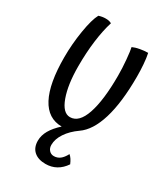

<svg xmlns="http://www.w3.org/2000/svg" viewBox="-178 -600 766 877"><g transform="rotate(30 205.0 -161.5)"><path d="M307 140Q289 167 264 181Q239 195 208 195Q169 195 147 175.5Q125 156 125 120Q125 92 140.5 65Q156 38 187 10Q114 10 76.5 -61Q39 -132 39 -270Q39 -340 50.5 -410.5Q62 -481 79 -512Q88 -515 97 -516.5Q106 -518 115 -518Q124 -518 131.5 -516.5Q139 -515 146 -511Q131 -463 123 -401Q115 -339 115 -267Q115 -170 137.5 -108Q160 -46 198 -46Q245 -46 269.5 -118Q294 -190 294 -320Q294 -360 290 -403.5Q286 -447 282 -464Q297 -471 319 -475Q341 -479 361 -479Q366 -456 368.5 -424Q371 -392 371 -359Q371 -223 344.5 -136Q318 -49 267 -14Q230 12 209 43.5Q188 75 188 106Q188 123 198 134Q208 145 223 145Q241 145 255 134.5Q269 124 281 101Q289 108 295 117Q301 126 307 140Z"/></g></svg>

Font: Atma
Style: Regular
Weight: 400
Designer: Gregori Vincens, Jeremie Hornus, Riccardo Olocco, Yoann Minet.
Foundry: black foundry
Version: Version 1.102;PS 1.100;hotconv 1.0.86;makeotf.lib2.5.63406